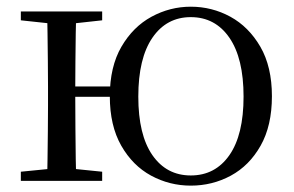

<svg xmlns="http://www.w3.org/2000/svg" viewBox="-20 -551 896 585"><path d="M43.5 0V-27.8L152.7 -38.6H184.7L291.3 -27.8V0ZM43.5 -489.1V-516H291.3V-489.1L184.7 -477.4H152.7ZM123.1 0Q124.3 -24.4 124.8 -65.3Q125.3 -106.3 125.8 -150.3Q126.3 -194.3 126.3 -228.5V-288.3Q126.3 -321.7 125.8 -365.7Q125.3 -409.7 124.8 -450.7Q124.3 -491.8 123.1 -516H212.3Q211.3 -491.8 210.8 -450.6Q210.3 -409.5 209.8 -364Q209.3 -318.5 209.3 -281.8V-260.2Q209.3 -210.2 209.8 -159.3Q210.3 -108.5 210.8 -66.4Q211.3 -24.4 212.3 0ZM166.8 -256V-287.5H365.3V-256ZM561.3 14.6Q496.7 14.6 440.3 -15.9Q384 -46.5 349.3 -107.4Q314.6 -168.3 314.6 -257.8Q314.6 -347.6 349.9 -408.5Q385.2 -469.3 441.6 -500Q498 -530.6 561.3 -530.6Q625.7 -530.6 681.8 -500.1Q737.8 -469.5 773.2 -408.7Q808.5 -347.8 808.5 -257.8Q808.5 -168 774.1 -107.2Q739.7 -46.3 683.3 -15.8Q627 14.6 561.3 14.6ZM561.3 -16.4Q635.7 -16.4 678.9 -78.2Q722.1 -140.1 722.1 -256.6Q722.1 -373.4 678.9 -436.1Q635.7 -498.8 561.3 -498.8Q487.4 -498.8 444.4 -436.1Q401.4 -373.4 401.4 -256.6Q401.4 -140.1 444.4 -78.2Q487.4 -16.4 561.3 -16.4Z"/></svg>

Font: Noto Serif JP
Style: Regular
Weight: 200
Designer: Ryoko NISHIZUKA 西塚涼子 (kana & ideographs); Frank Grießhammer (Latin, Greek & Cyrillic); Wenlong ZHANG 张文龙 (bopomofo); San
Foundry: Adobe
Version: Version 2.001;hotconv 1.1.0;makeotfexe 2.6.0